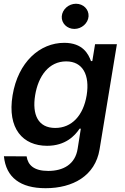

<svg xmlns="http://www.w3.org/2000/svg" viewBox="-20 -779 661 1015"><path d="M220.9 215.9C365.1 215.9 483.3 150.6 506.4 10.7L598 -545.5H482.6L468 -456.3H460.9C447.4 -492.9 418.3 -552.6 319.6 -552.6C190.7 -552.6 75.6 -451.3 46.5 -275.2C17.4 -98.7 101.2 -8.2 229 -8.2C325.6 -8.2 375.7 -61.1 400.6 -98.7H407.3L390.6 6.4C378.2 90.2 313.6 124.6 235.1 124.6C158.4 124.6 127.5 93 120.7 47.6L0.7 46.9C11.7 159.1 87.7 215.9 220.9 215.9ZM165.8 -275.6C182.5 -377.5 238.6 -454.5 329.9 -454.5C417.6 -454.5 455.3 -382.5 438.2 -275.6C420.5 -167.3 358.7 -102.6 272 -102.6C181.1 -102.6 149.1 -173.3 165.8 -275.6ZM306.5 -692.8C304 -656.2 334.2 -626.1 373.2 -626.1C411.9 -626.1 445.7 -656.2 448.2 -692.8C450.3 -729.4 420.8 -759.2 381.7 -759.2C343 -759.2 309.3 -729.4 306.5 -692.8Z"/></svg>

Font: Magic Ui Pro Semi Bold
Style: Italic
Weight: 600
Italic angle: -9.39999°
Designer: Stefan Endress, Andreas Faust
Version: Version 1.000;FEAKit 1.0